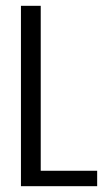

<svg xmlns="http://www.w3.org/2000/svg" viewBox="-20 -640 368 660"><path d="M52 -620H120V-53H314V0H52Z"/></svg>

Font: Smooch Sans Medium
Style: Regular
Weight: 500
Designer: Robert E. Leuschke
Foundry: Robert E. Leuschke
Version: Version 1.010; ttfautohint (v1.8.3)